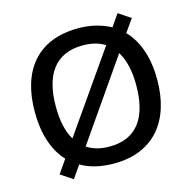

<svg xmlns="http://www.w3.org/2000/svg" viewBox="-112 -861 1010 1008"><g transform="rotate(-15 392.5 -356.5)"><path d="M725 -358C725 -475 693 -571 631 -635L680 -704L614 -748L569 -683C521 -709 462 -725 394 -725C167 -725 60 -579 60 -359C60 -242 90 -146 151 -81L101 -9L167 35L214 -33C261 -5 321 10 393 10C613 10 725 -137 725 -358ZM174 -358C174 -529 242 -632 394 -632C442 -632 482 -621 513 -601L215 -174C187 -220 174 -282 174 -358ZM611 -358C611 -187 545 -82 393 -82C343 -82 302 -94 271 -115L568 -543C597 -497 611 -434 611 -358Z"/></g></svg>

Font: Noto Sans Gujarati UI Medium
Style: Regular
Weight: 500
Designer: Jelle Bosma - Monotype Design Team, Universal Thirst
Foundry: Monotype Imaging Inc.
Version: Version 2.106